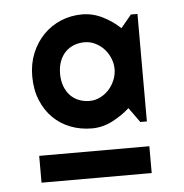

<svg xmlns="http://www.w3.org/2000/svg" viewBox="-42 -753 534 557"><g transform="rotate(-5 225.5 -475.0)"><path d="M377 -387.2H357.9L327.1 -430.2Q304.2 -409.7 275.9 -395.3Q247.6 -380.9 216.8 -380.9Q183.6 -380.9 154.5 -392.1Q125.5 -403.3 104 -424.6Q82.5 -445.8 69.8 -476.6Q57.1 -507.3 57.1 -546.9Q57.1 -583.5 69.8 -614Q82.5 -644.5 104 -666.5Q125.5 -688.5 154.5 -700.7Q183.6 -712.9 216.8 -712.9Q247.6 -712.9 276.4 -698.5Q305.2 -684.1 327.1 -663.1L357.9 -700.2H377ZM296.9 -546.9Q296.9 -563 290.5 -578.4Q284.2 -593.8 273.4 -605.5Q262.7 -617.2 248 -624.5Q233.4 -631.8 216.8 -631.8Q200.2 -631.8 185.8 -626.2Q171.4 -620.6 160.9 -609.9Q150.4 -599.1 144.3 -583.3Q138.2 -567.4 138.2 -546.9Q138.2 -526.4 144.3 -510.3Q150.4 -494.1 160.9 -483.2Q171.4 -472.2 185.8 -466.6Q200.2 -460.9 216.8 -460.9Q233.4 -460.9 248 -468.3Q262.7 -475.6 273.4 -487.5Q284.2 -499.5 290.5 -514.9Q296.9 -530.3 296.9 -546.9ZM377.9 -314.9V-236.8H57.1V-314.9Z"/></g></svg>

Font: Righteous
Style: Regular
Weight: 400
Version: Version 1.000